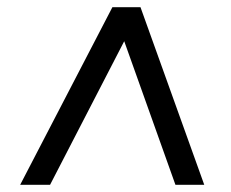

<svg xmlns="http://www.w3.org/2000/svg" viewBox="-20 -656 640 533"><path d="M370 -636 547 -143H467L304 -600H355L119 -143H36L292 -636Z"/></svg>

Font: Muli SemiBold
Style: Italic
Weight: 600
Italic angle: -4.541°
Designer: Vernon Adams
Foundry: Vernon Adams
Version: Version 2.100; ttfautohint (v1.8.1.43-b0c9)